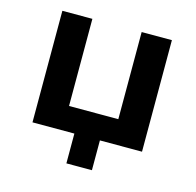

<svg xmlns="http://www.w3.org/2000/svg" viewBox="-95 -597 846 828"><g transform="rotate(15 328.0 -182.5)"><path d="M271 133V0H84V-498H218V-109H438V-498H573V0H385V133Z"/></g></svg>

Font: Nunito Sans 8pt
Style: Bold
Weight: 700
Version: Version 3.101;gftools[0.9.27]